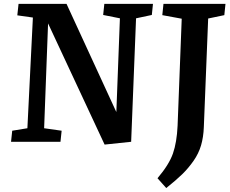

<svg xmlns="http://www.w3.org/2000/svg" viewBox="-20 -720 1166 975"><path d="M570.8 -150.9 588.9 -627 503.9 -644 509.8 -700.2H756.8L751 -644L670.9 -627L646 0L511.2 14.2L224.1 -601.1L204.1 -68.8L293 -56.2L287.1 0H36.1L42 -56.2L119.1 -68.8L147 -630.9L67.9 -642.1L74.2 -700.2H317.9ZM902.8 -625 804.2 -643.1 810.1 -700.2H1125L1119.1 -643.1L1037.1 -626L1015.1 -75.2Q1013.2 -23.4 1001 18.1Q988.8 59.6 962.9 96.7Q937 133.8 905.5 164.6Q874 195.3 824.2 234.9L779.8 185.1Q838.4 116.2 858.2 59.6Q877.9 2.9 881.8 -81.1Z"/></svg>

Font: Literata Book
Style: Bold Italic
Weight: 700
Italic angle: -3°
Designer: Latin by Veronika Burian and Jose Scaglione. Greek by Irene Vlachou. Cyrillic by Vera Evstafieva
Foundry: TypeTogether
Version: Version 1.003;PS 001.003;hotconv 1.0.88;makeotf.lib2.5.64775